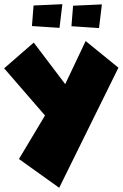

<svg xmlns="http://www.w3.org/2000/svg" viewBox="-34 -894 586 918"><path d="M127.4 -690.4 277.8 -491.7 375.5 -697.8 532.2 -570.3 249 3.9 56.6 -133.8 181.2 -341.8 -14.2 -567.4ZM126.5 -867.7 264.2 -874 250.5 -760.7 118.7 -769.5ZM315.4 -866.7 453.1 -873 439.5 -759.8 307.6 -768.6Z"/></svg>

Font: Lapsus Pro (theguybrush.com)
Style: Bold
Weight: 700
Designer: Jose Roses
Version: Version 1.00 February 9, 2018, initial release